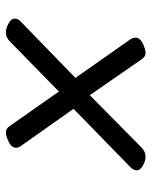

<svg xmlns="http://www.w3.org/2000/svg" viewBox="47 -545 506 640"><g transform="rotate(-90 300.0 -225.0)"><path d="M558.1 -428.2Q558.1 -418.5 546.9 -407.7L360.4 -226.6L488.8 -43.5Q494.6 -34.7 494.6 -26.9Q494.6 -10.3 470.7 0Q453.1 7.3 443.8 7.3Q437 7.3 431.9 3.9Q426.8 0.5 421.4 -7.3L302.7 -178.7L129.4 -7.3Q114.7 7.3 97.7 7.3Q85.9 7.3 71.3 0Q52.2 -9.3 52.2 -22.5Q52.2 -32.7 63 -43.5L257.3 -232.9L133.8 -407.7Q127.4 -416 127.4 -424.8Q127.4 -440.9 151.9 -451.2Q168.5 -458.5 178.7 -458.5Q185.5 -458.5 190.7 -455.1Q195.8 -451.7 201.2 -443.8L314.9 -281.7L480.5 -443.8Q495.1 -458.5 511.7 -458.5Q523.9 -458.5 538.6 -451.2Q558.1 -441.9 558.1 -428.2Z"/></g></svg>

Font: Courier Prime Sans
Style: Italic
Weight: 400
Italic angle: -10°
Designer: Alan Dague-Greene
Foundry: Quote-Unquote Apps
Version: Version 3.020